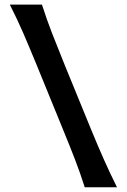

<svg xmlns="http://www.w3.org/2000/svg" viewBox="-20 -791 536 811"><path d="M337.9 0Q318.8 -60.1 297.1 -116.5Q275.4 -172.9 245.1 -246.6L136.2 -513.2Q104 -591.8 78.6 -650.4Q53.2 -709 21.5 -771.5H157.2Q177.2 -709 200 -650.4Q222.7 -591.8 253.9 -515.1L363.8 -246.6Q394 -172.9 419.2 -116.5Q444.3 -60.1 474.1 0Z"/></svg>

Font: Pinar-DS3-FD SemiBold
Style: Regular
Weight: 600
Designer: Amin Abedi
Version: Version 3.000